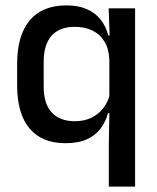

<svg xmlns="http://www.w3.org/2000/svg" viewBox="-20 -520 583 712"><path d="M222.5 11Q135 11 89.2 -44Q43.5 -99 43.5 -204.5V-282Q43.5 -388.5 90 -444.2Q136.5 -500 226.5 -500Q270.5 -500 301.8 -486.2Q333 -472.5 353 -447.5Q373 -422.5 381.5 -388.5H414L385.5 -298Q384 -339 367.2 -366.2Q350.5 -393.5 322.2 -407Q294 -420.5 257 -420.5Q201 -420.5 171.5 -387.8Q142 -355 142 -290V-198.5Q142 -135.5 171.8 -103Q201.5 -70.5 258 -70.5Q292.5 -70.5 319 -83.5Q345.5 -96.5 363 -119Q380.5 -141.5 387 -169.5L408.5 -100.5H380.5Q372.5 -70 354 -44.5Q335.5 -19 303.5 -4Q271.5 11 222.5 11ZM383.5 172V17L386 -123.5L385.5 -142.5V-345.5L387 -374.5L383 -489H481V172Z"/></svg>

Font: Anek Odia Medium Medium
Style: Regular
Weight: 500
Version: Version 1.003